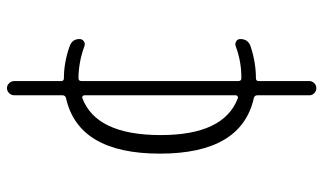

<svg xmlns="http://www.w3.org/2000/svg" viewBox="-205 -525 910 540"><g transform="rotate(-90 250.0 -255.0)"><path d="M244.1 -478.5Q140.6 -439.5 140.1 -259.8Q139.6 -80.1 244.1 -41Q247.1 -40 249.5 -42Q252 -43.9 252 -46.9V-472.7Q252 -475.6 249.5 -477.5Q247.1 -479.5 244.1 -478.5ZM244.1 3.9Q87.9 -31.2 87.9 -260.3Q87.9 -489.3 244.1 -524.4Q252 -526.4 252 -534.2V-669.9Q252 -677.7 257.8 -684.1Q263.7 -690.4 272 -690.4Q280.3 -690.4 286.1 -684.1Q292 -677.7 292 -669.9V-538.1Q292 -530.3 299.8 -530.3Q343.8 -530.3 388.7 -514.6Q410.2 -507.8 410.2 -486.3Q410.2 -478.5 403.8 -474.1Q397.5 -469.7 389.6 -472.7Q347.7 -488.3 302.7 -489.3H299.8Q292 -489.3 292 -480.5V-40Q292 -31.2 299.8 -31.2H302.7Q347.7 -31.2 389.6 -46.9Q396.5 -49.8 403.3 -45.9Q410.2 -42 410.2 -34.2Q410.2 -11.7 388.7 -4.9Q343.8 9.8 299.8 9.8Q292 9.8 292 17.6V160.2Q292 168 286.1 173.8Q280.3 179.7 272 179.7Q263.7 179.7 257.8 173.8Q252 168 252 160.2V13.7Q252 5.9 244.1 3.9Z"/></g></svg>

Font: Rounded-X Mgen+ 1mn light
Style: Regular
Weight: 200
Designer: [Source Han Sans]
Ryoko NISHIZUKA  (kana & ideographs); Paul D. Hunt (Latin, Greek & Cyrillic); Wenlong ZHANG  (bopomofo
Version: Version 1.059.20150602